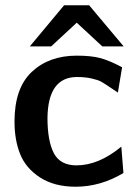

<svg xmlns="http://www.w3.org/2000/svg" viewBox="-20 -698 522 728"><path d="M93 -522 223 -678H318L449 -522H368L271 -612L174 -522ZM35 -237Q35 -364 100.5 -425.5Q166 -487 271 -487Q325 -487 359.5 -478Q394 -469 443 -443L427 -347Q416 -354 394 -369Q372 -384 361.5 -389.5Q351 -395 327 -400.5Q303 -406 272 -406Q162 -406 160 -251Q160 -164 184 -117.5Q208 -71 270 -71Q354 -71 440 -142L448 -42Q361 10 267 10Q186 10 132 -25Q78 -60 56.5 -113.5Q35 -167 35 -237Z"/></svg>

Font: Coval
Style: Bold
Weight: 700
Foundry: Context Ltd
Version: Version 001.000